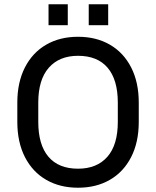

<svg xmlns="http://www.w3.org/2000/svg" viewBox="-20 -868 730 898"><path d="M297 -750H207V-848H297ZM486 -750H395V-848H486ZM629 -388V-298Q629 -203 593.5 -133.5Q558 -64 494 -27Q430 10 345 10Q260 10 196 -27Q132 -64 96.5 -133.5Q61 -203 61 -298V-388Q61 -483 96.5 -552.5Q132 -622 196 -659Q260 -696 345 -696Q430 -696 494 -659Q558 -622 593.5 -552.5Q629 -483 629 -388ZM159 -388V-298Q159 -191 206.5 -135Q254 -79 345 -79Q433 -79 482 -134.5Q531 -190 531 -298V-388Q531 -495 483.5 -551Q436 -607 345 -607Q257 -607 208 -551Q159 -495 159 -388Z"/></svg>

Font: Chivo
Style: Regular
Weight: 400
Designer: Hector Gatti
Foundry: Omnibus-Type
Version: Version 1.003